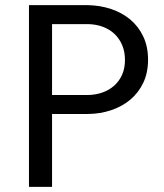

<svg xmlns="http://www.w3.org/2000/svg" viewBox="-20 -731 640 751"><path d="M183.6 -285.2V0H93.3V-710.9H323.7Q371.6 -710 414.3 -695.8Q457 -681.6 489.3 -654.8Q521.5 -627.9 540.3 -588.4Q559.1 -548.8 559.1 -497.6Q559.1 -446.3 540.3 -407Q521.5 -367.7 489.3 -340.8Q457 -314 414.3 -299.8Q371.6 -285.6 323.7 -285.2ZM183.6 -359.4H323.7Q355 -359.9 381.3 -369.4Q407.7 -378.9 427.2 -396.5Q446.8 -414.1 457.8 -439.2Q468.8 -464.4 468.8 -496.6Q468.8 -528.8 457.8 -554.7Q446.8 -580.6 427.5 -598.6Q408.2 -616.7 381.6 -626.5Q355 -636.2 323.7 -636.7H183.6Z"/></svg>

Font: Roboto Mono
Style: Regular
Weight: 400
Designer: Google
Version: Version 2.000985; 2015; ttfautohint (v1.3)